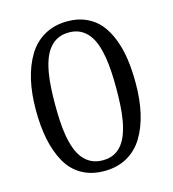

<svg xmlns="http://www.w3.org/2000/svg" viewBox="-112 -833 853 946"><g transform="rotate(-15 314.5 -360.0)"><path d="M311 -685.1Q276.9 -685.1 252.2 -672.6Q227.5 -660.2 210 -637.9Q192.4 -615.7 181.4 -585.2Q170.4 -554.7 164.3 -518.3Q158.2 -481.9 156 -441.2Q153.8 -400.4 153.8 -357.9Q153.8 -315.9 156 -275.6Q158.2 -235.4 164.3 -199.5Q170.4 -163.6 181.4 -133.1Q192.4 -102.5 210 -80.3Q227.5 -58.1 252.4 -45.7Q277.3 -33.2 311 -33.2Q344.2 -33.2 368.7 -45.4Q393.1 -57.6 410.2 -79.6Q427.2 -101.6 438.2 -132.1Q449.2 -162.6 455.3 -198.7Q461.4 -234.9 463.6 -275.6Q465.8 -316.4 465.8 -358.9Q465.8 -400.9 463.6 -441.4Q461.4 -481.9 455.3 -518.3Q449.2 -554.7 438.5 -585.2Q427.7 -615.7 410.4 -637.9Q393.1 -660.2 368.7 -672.6Q344.2 -685.1 311 -685.1ZM305.2 20Q238.3 20 189.2 -8.3Q140.1 -36.6 111.3 -88.6Q82.5 -140.6 68.8 -207.5Q55.2 -274.4 55.2 -357.9Q55.2 -440.9 70.8 -509.3Q86.4 -577.6 117.7 -629.9Q148.9 -682.1 200 -711.2Q251 -740.2 317.9 -740.2Q371.1 -740.2 413.1 -721.2Q455.1 -702.1 483.2 -668.5Q511.2 -634.8 530 -586.4Q548.8 -538.1 556.9 -481.9Q564.9 -425.8 564.9 -358.9Q564.9 -276.4 549.6 -208.5Q534.2 -140.6 503.2 -88.9Q472.2 -37.1 421.6 -8.5Q371.1 20 305.2 20Z"/></g></svg>

Font: Amethysta
Style: Regular
Weight: 400
Designer: Konstantin Vinogradov, Alexei Vanyashin
Foundry: Cyreal (www.cyreal.org)
Version: Version 1.003